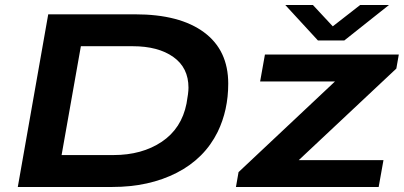

<svg xmlns="http://www.w3.org/2000/svg" viewBox="-20 -744 1607 764"><path d="M1527.8 -724.1 1350.1 -583H1245.1L1115.2 -724.1H1225.1L1304.2 -639.2L1413.1 -724.1ZM50.8 0 171.9 -687H518.1Q694.8 -687 791.5 -615.7Q888.2 -544.4 888.2 -411.1Q888.2 -305.7 846.2 -219.2Q793.9 -113.3 683.6 -56.6Q573.2 0 426.8 0ZM225.1 -127H431.2Q544.9 -127 623.8 -179.9Q702.6 -232.9 722.2 -332Q730 -374.5 730 -395Q730 -474.6 669.7 -517.3Q609.4 -560.1 507.8 -560.1H301.8ZM918.9 0 929.2 -59.1 1313 -419.9H1015.1L1034.2 -526.9H1566.9L1557.1 -471.2L1168.9 -106.9H1505.9L1486.8 0Z"/></svg>

Font: Archivo Expanded SemiBold
Style: Italic
Weight: 600
Width: 7
Italic angle: -10°
Designer: Hector Gatti
Foundry: Omnibus-Type
Version: Version 2.001